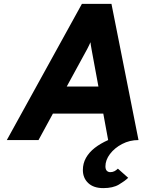

<svg xmlns="http://www.w3.org/2000/svg" viewBox="-20 -720 740 987"><path d="M511 247Q461 247 433.5 221Q406 195 406 154Q406 120 422 91.5Q438 63 467.2 40.2Q496.5 17.5 536 0L511 -136H252L178 0H15L401 -700H553L692 0Q646.5 0 607.8 20.2Q569 40.5 545.5 71.5Q522 102.5 522 135Q522 150.5 529 157.8Q536 165 547 165Q559 165 568.8 159.8Q578.5 154.5 586 147L639 194Q622 210.5 591.2 228.8Q560.5 247 511 247ZM323 -275H486L454 -448Q453 -453.5 451 -464.5Q449 -475.5 447.2 -486.5Q445.5 -497.5 445 -503Q442.5 -497 437.8 -487Q433 -477 427.8 -467Q422.5 -457 419 -451Z"/></svg>

Font: Overpass Black
Style: Italic
Weight: 900
Italic angle: -10°
Designer: Delve Withrington, Dave Bailey, Thomas Jockin
Foundry: Delve Fonts LLC
Version: Version 4.000